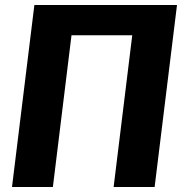

<svg xmlns="http://www.w3.org/2000/svg" viewBox="-20 -748 742 768"><path d="M598.5 0H434.5L509 -607H266L191.5 0H28L117.5 -728H688Z"/></svg>

Font: Lato Black
Style: Italic
Weight: 900
Italic angle: -7°
Designer: Lukasz Dziedzic
Foundry: tyPoland Lukasz Dziedzic
Version: Version 2.007; 2014-02-27